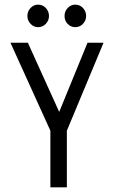

<svg xmlns="http://www.w3.org/2000/svg" viewBox="-20 -807 490 827"><path d="M197 0V-244L25 -623H100L235 -325L357 -623H426L268 -244V0ZM144 -690Q125 -690 111.5 -704.5Q98 -719 98 -738Q98 -758 111.5 -772.5Q125 -787 144 -787Q164 -787 177.5 -772.5Q191 -758 191 -738Q191 -719 177.5 -704.5Q164 -690 144 -690ZM304 -690Q285 -690 271.5 -704Q258 -718 258 -738Q258 -758 271.5 -772.5Q285 -787 304 -787Q324 -787 337.5 -772.5Q351 -758 351 -738Q351 -719 337.5 -704.5Q324 -690 304 -690Z"/></svg>

Font: Inconsolata SemiCondensed
Style: Regular
Weight: 400
Width: 4
Monospace: yes
Designer: Raph Levien, Cyreal, Brenton Simpson
Foundry: Raph Levien, Cyreal, Google
Version: Version 3.000; ttfautohint (v1.8.2.53-6de2)